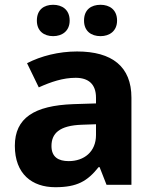

<svg xmlns="http://www.w3.org/2000/svg" viewBox="-20 -772 644 802"><path d="M134 -686C134 -642 164 -621 202 -621C239 -621 271 -642 271 -686C271 -732 239 -752 202 -752C164 -752 134 -732 134 -686ZM331 -686C331 -642 361 -621 400 -621C437 -621 469 -642 469 -686C469 -732 437 -752 400 -752C361 -752 331 -732 331 -686ZM302 -557C225 -557 151 -538 93 -508L142 -407C193 -430 243 -447 296 -447C349 -447 381 -421 381 -364V-340L286 -337C123 -331 42 -279 42 -163C42 -45 114 10 211 10C302 10 345 -15 392 -74H396L425 0H529V-364C529 -494 448 -557 302 -557ZM323 -251 381 -253V-208C381 -138 331 -99 267 -99C224 -99 195 -116 195 -162C195 -214 227 -248 323 -251Z"/></svg>

Font: Noto Sans Arabic UI
Style: Bold
Weight: 700
Designer: Monotype Design Team, Nadine Chahine and Nizar Qandah
Foundry: Monotype Imaging Inc.
Version: Version 2.010